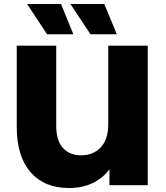

<svg xmlns="http://www.w3.org/2000/svg" viewBox="-20 -929 831 963"><path d="M721 -700V0H529V-80Q495 -34 443 -10Q391 14 326 14Q202 14 133 -65.5Q64 -145 64 -292V-700H262V-298Q262 -224 295.5 -187Q329 -150 387 -150Q448 -150 485.5 -190Q523 -230 523 -308V-700ZM116 -909H286L348 -757H216ZM333 -909H503L566 -757H434Z"/></svg>

Font: Montserrat Alternates ExtraBold
Style: Regular
Weight: 800
Designer: Julieta Ulanovsky
Foundry: Julieta Ulanovsky
Version: Version 7.200